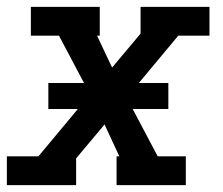

<svg xmlns="http://www.w3.org/2000/svg" viewBox="-29 -540 649 560"><path d="M-9 0V-84H83L198 -222H112V-298H216L143 -436H61V-520H262V-436H254L298 -343L381 -442V-520H582V-436H491L376 -298H462V-222H358L431 -84H513V0H311V-84H319L276 -177L193 -78V0Z"/></svg>

Font: Iosevka Etoile Medium Oblique
Style: Regular
Weight: 500
Italic angle: -9°
Designer: Belleve Invis
Foundry: Belleve Invis
Version: Version 15.5.2; ttfautohint (v1.8.4)